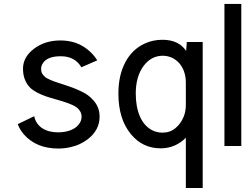

<svg xmlns="http://www.w3.org/2000/svg" viewBox="-20 -731 1232 962"><path d="M387.7 -394Q355.5 -449.2 284.2 -449.2Q213.4 -449.2 192.4 -410.2Q186 -398.9 186 -386.7Q186 -377.4 188.2 -369.6Q190.4 -361.8 196.5 -355.2Q202.6 -348.6 206.3 -345Q210 -341.3 220.7 -336.2Q231.4 -331.1 234.4 -329.8Q237.3 -328.6 249.5 -323.7Q257.3 -320.8 272.2 -315.9Q287.1 -311 292 -309.6L302.2 -306.2Q329.1 -297.4 344.7 -291.5Q360.4 -285.6 383.5 -274.9Q406.7 -264.2 421.1 -253.4Q435.5 -242.7 449.7 -226.3Q463.9 -210 471.2 -190.9Q479 -170.9 479 -146Q479 -79.1 418.9 -32.7Q400.9 -19 378.7 -8.8Q356.4 1.5 328.9 7.3Q301.3 13.2 272 13.2Q162.1 13.2 99.6 -57.6Q80.1 -80.1 68.8 -108.9L151.4 -148.9Q159.2 -110.4 190.9 -89.1Q222.7 -67.9 271 -67.9Q308.6 -67.9 337.4 -80.1Q366.2 -92.3 379.9 -115.2Q388.7 -129.4 388.7 -146Q388.7 -161.1 381.6 -173.1Q374.5 -185.1 365.5 -191.9Q356.4 -198.7 342.8 -205.1Q322.3 -214.4 290.8 -224.1Q259.3 -233.9 234.6 -240.5Q210 -247.1 182.6 -259.3Q155.3 -271.5 137.2 -286.1Q119.1 -300.8 107.2 -326.7Q95.2 -352.5 95.2 -386.7Q95.2 -443.8 148.4 -485.4Q204.1 -528.3 282.2 -528.3Q344.7 -528.3 391.4 -501.5Q438 -474.6 467.3 -428.7Z M793.9 -531.7Q875 -531.7 912.6 -476.1L916 -520.5H995.6V210.9H911.1V-41Q888.7 -17.1 856 -2.4Q823.2 12.2 785.2 12.2Q693.8 12.2 635.3 -59.6Q573.2 -135.3 573.2 -262.2Q573.2 -353.5 607.7 -418.7Q642.1 -483.9 705.1 -512.7Q745.6 -531.7 793.9 -531.7ZM911.1 -316.9Q911.1 -348.1 901.9 -373.5Q892.6 -398.9 876.2 -416.5Q859.9 -434.1 837.9 -443.4Q816.9 -451.7 795.4 -451.7Q738.8 -451.7 700.7 -402.3Q660.2 -349.1 660.2 -262.2Q660.2 -196.3 680.7 -148.4Q701.2 -100.6 741.2 -79.1Q765.6 -66.4 793.9 -66.4Q832.5 -66.4 859.6 -89.4Q886.7 -112.3 900.4 -146.5Q911.1 -172.9 911.1 -206.1Z M1104.5 0.5V-711.4H1189V0.5Z"/></svg>

Font: Meera Inimai
Style: Regular
Weight: 400
Version: 2.0.0+20160526